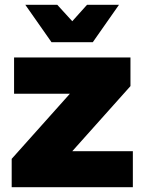

<svg xmlns="http://www.w3.org/2000/svg" viewBox="-20 -785 602 805"><path d="M39 -544H527V-424L283 -151H537V0H29V-119L273 -392H39ZM345 -765H479L369 -608H196L86 -765H220L283 -696Z"/></svg>

Font: #9Slide03 Montserrat ExtraBold
Style: Regular
Weight: 800
Designer: Julieta Ulanovsky
Foundry: Julieta Ulanovsky
Version: Version 6.001